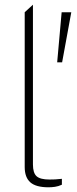

<svg xmlns="http://www.w3.org/2000/svg" viewBox="-20 -790 328 816"><path d="M186 6Q133 6 109 -15Q85 -36 85 -80V-738L120 -770V-91Q120 -55 135.5 -41Q151 -27 190 -27Q201 -27 214 -27.5Q227 -28 243 -30V-5Q228 2 213.5 4Q199 6 186 6ZM223 -525 242 -738H283L244 -525Z"/></svg>

Font: REM Thin
Style: Regular
Weight: 250
Designer: Octavio Pardo
Foundry: Ashler Design
Version: Version 1.005;gftools[0.9.28]